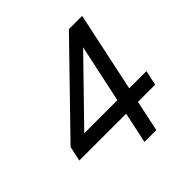

<svg xmlns="http://www.w3.org/2000/svg" viewBox="-175 -816 963 963"><g transform="rotate(-45 307.0 -334.0)"><path d="M316 0 351 -165H19L36 -244L448 -668H542L452 -244H574L557 -165H435L400 0ZM133 -244H368L434 -553Z"/></g></svg>

Font: Atkinson Hyperlegible Next
Style: Italic
Weight: 400
Italic angle: -12°
Designer: Elliott Scott, Megan Eiswerth, Linus Boman, Theodore Petrosky, Letters from Sweden
Foundry: Applied Design Works, Letters from Sweden
Version: Version 2.001